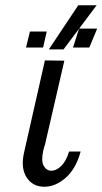

<svg xmlns="http://www.w3.org/2000/svg" viewBox="-20 -703 390 731"><path d="M79 -522 94 -583H158L144 -522ZM258 -522 281 -594H350L320 -522ZM166 -515 278 -683H348L222 -515ZM72 -124 151 -473Q164 -473 188 -472.5Q212 -472 225 -472L151 -151Q150 -150 148 -142L145 -131Q136 -91 146 -72.5Q156 -54 174 -53Q195 -53 213.5 -71.5Q232 -90 243 -126H287Q269 -60 230 -26Q191 8 149 8Q104 8 81 -28Q58 -64 72 -124Z"/></svg>

Font: Coval
Style: ExtraLight Italic
Weight: 200
Foundry: Context Ltd
Version: Version 001.000